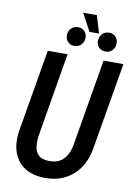

<svg xmlns="http://www.w3.org/2000/svg" viewBox="-103 -1026 775 1102"><g transform="rotate(10 284.5 -475.0)"><path d="M453.1 -710.9H568.8L484.9 -217.8Q475.6 -148.4 443.1 -96.4Q410.6 -44.4 357.4 -16.4Q304.2 11.7 232.4 10.3Q164.1 8.8 119.4 -20.3Q74.7 -49.3 55.7 -100.1Q36.6 -150.9 43.9 -217.3L127.9 -710.9H243.2L160.2 -216.8Q156.2 -182.6 160.6 -154.1Q165 -125.5 183.6 -108.2Q202.1 -90.8 241.2 -89.4Q282.2 -87.9 308.6 -104Q335 -120.1 349.6 -149.7Q364.3 -179.2 369.6 -216.8ZM370.1 -961.4 400.4 -859.4H344.7L290 -961.4ZM220.2 -818.4Q220.7 -841.8 235.8 -857.9Q251 -874 274.4 -874.5Q297.9 -875.5 313.5 -859.9Q329.1 -844.2 328.6 -820.8Q328.1 -797.4 312.7 -781.2Q297.4 -765.1 274.4 -764.6Q250.5 -764.2 235.1 -779.8Q219.7 -795.4 220.2 -818.4ZM401.4 -817.4Q401.9 -841.3 417 -857.7Q432.1 -874 455.6 -874.5Q479.5 -875 494.9 -859.4Q510.3 -843.8 509.8 -819.8Q509.3 -796.4 494.4 -780.5Q479.5 -764.6 455.6 -764.2Q432.1 -763.2 416.5 -778.6Q400.9 -793.9 401.4 -817.4Z"/></g></svg>

Font: Roboto Condensed Medium
Style: Italic
Weight: 500
Italic angle: -12°
Designer: Christian Robertson
Foundry: Google
Version: Version 3.0; 2020